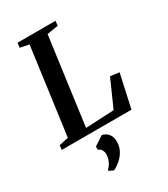

<svg xmlns="http://www.w3.org/2000/svg" viewBox="-252 -851 1084 1241"><g transform="rotate(-30 290.0 -230.0)"><path d="M-7.5 0 -3.5 -33.5 65.5 -48 153 -694.5 86.5 -708 91 -743H374.5L371 -708L287.5 -694.5L199.5 -44.5L411 -55L500.5 -256.5L567 -247.5L512.5 0ZM186 268 186.5 260Q198.5 250 208 234.8Q217.5 219.5 223 202Q228.5 184.5 228 168Q228 149 219.2 134.5Q210.5 120 194.5 116V91.5L265 45.5Q298 55 313.2 77.5Q328.5 100 328 134.5Q327.5 167.5 312.5 196.2Q297.5 225 272.8 247.2Q248 269.5 219 283.5Z"/></g></svg>

Font: Merriweather 72pt SemiBold
Style: Italic
Weight: 600
Italic angle: -7.8°
Version: Version 2.101